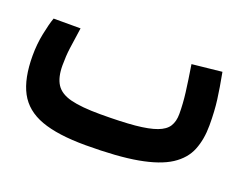

<svg xmlns="http://www.w3.org/2000/svg" viewBox="-68 -463 722 582"><g transform="rotate(20 293.0 -172.5)"><path d="M248.5 2.9Q158.7 2.9 105.2 -16.6Q51.8 -36.1 28.3 -80.1Q4.9 -124 4.9 -197.3Q4.9 -234.9 12 -269.5Q19 -304.2 26.4 -324.7H113.3Q106.9 -281.7 103.5 -256.3Q100.1 -231 100.1 -200.7Q100.1 -162.1 114.3 -140.1Q128.4 -118.2 162.8 -109.4Q197.3 -100.6 258.3 -100.6Q326.2 -100.6 369.9 -104.7Q413.6 -108.9 438.5 -118.2Q463.4 -127.4 473.4 -143.3Q483.4 -159.2 483.4 -183.1Q483.4 -215.8 479 -251Q474.6 -286.1 466.3 -337.9L562.5 -348.1Q571.8 -299.3 576.4 -263.7Q581.1 -228 581.1 -182.1Q581.1 -136.7 567.1 -102.1Q553.2 -67.4 517.1 -43.9Q481 -20.5 416 -8.8Q351.1 2.9 248.5 2.9Z"/></g></svg>

Font: Cascadia Code
Style: Regular
Weight: 400
Designer: Aaron Bell
Foundry: Saja Typeworks
Version: Version 2404.023